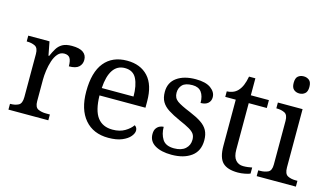

<svg xmlns="http://www.w3.org/2000/svg" viewBox="-88 -1047 2305 1344"><g transform="rotate(15 1064.5 -375.0)"><path d="M33 0V-42H36Q70 -42 94 -54.5Q118 -67 118 -114V-426Q118 -470 93.5 -482Q69 -494 36 -494H33V-536H187L206 -437H211Q224 -467 239 -492Q254 -517 279 -531.5Q304 -546 348 -546Q403 -546 429.5 -527Q456 -508 456 -473Q456 -442 434.5 -422Q413 -402 363 -402Q363 -443 351 -461.5Q339 -480 310 -480Q282 -480 263 -458Q244 -436 233 -402Q222 -368 217 -331.5Q212 -295 212 -266V-109Q212 -65 236.5 -53.5Q261 -42 294 -42H322V0Z M758 10Q649 10 587.5 -62Q526 -134 526 -264Q526 -404 584 -475Q642 -546 748 -546Q845 -546 900.5 -486Q956 -426 956 -307V-261H623Q625 -152 662.5 -102.5Q700 -53 772 -53Q824 -53 860.5 -74.5Q897 -96 915 -123Q922 -120 928 -111Q934 -102 934 -89Q934 -69 915 -46Q896 -23 857 -6.5Q818 10 758 10ZM855 -315Q855 -395 830.5 -443.5Q806 -492 746 -492Q691 -492 660.5 -446.5Q630 -401 625 -315Z M1216 10Q1141 10 1096 -17Q1051 -44 1051 -96Q1051 -123 1062 -138Q1073 -153 1087.5 -159Q1102 -165 1114 -165Q1114 -113 1137.5 -75.5Q1161 -38 1222 -38Q1275 -38 1303.5 -63.5Q1332 -89 1332 -129Q1332 -154 1321.5 -170Q1311 -186 1284.5 -201.5Q1258 -217 1209 -238Q1158 -261 1124.5 -282.5Q1091 -304 1074.5 -332.5Q1058 -361 1058 -404Q1058 -472 1109.5 -508.5Q1161 -545 1246 -545Q1318 -545 1355 -518Q1392 -491 1392 -453Q1392 -426 1373.5 -409.5Q1355 -393 1320 -393Q1320 -443 1299 -471Q1278 -499 1234 -499Q1183 -499 1161 -476.5Q1139 -454 1139 -419Q1139 -381 1167.5 -360.5Q1196 -340 1263 -313Q1316 -291 1349 -269Q1382 -247 1397.5 -218Q1413 -189 1413 -147Q1413 -69 1359 -29.5Q1305 10 1216 10Z M1697 10Q1621 10 1586.5 -24.5Q1552 -59 1552 -145V-479H1476V-519Q1494 -519 1516 -526.5Q1538 -534 1554 -551Q1571 -569 1582 -595Q1593 -621 1600 -659H1646V-536H1777V-479H1646V-142Q1646 -91 1667 -67Q1688 -43 1722 -43Q1740 -43 1755 -45Q1770 -47 1786 -50V-6Q1773 0 1747 5Q1721 10 1697 10Z M1970 -636Q1946 -636 1929.5 -650Q1913 -664 1913 -698Q1913 -733 1929.5 -746.5Q1946 -760 1970 -760Q1993 -760 2010 -746.5Q2027 -733 2027 -698Q2027 -664 2010 -650Q1993 -636 1970 -636ZM1832 0V-42H1845Q1878 -42 1902.5 -53.5Q1927 -65 1927 -109V-426Q1927 -470 1902.5 -482Q1878 -494 1845 -494H1842V-536H2021V-114Q2021 -67 2045 -54.5Q2069 -42 2103 -42H2116V0Z"/></g></svg>

Font: Noto Serif Ahom
Style: Regular
Weight: 400
Designer: Monotype Design Team
Foundry: Monotype Imaging Inc.
Version: Version 2.007; ttfautohint (v1.8.4.7-5d5b)